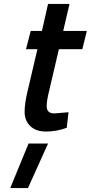

<svg xmlns="http://www.w3.org/2000/svg" viewBox="-20 -657 461 975"><path d="M217 -118Q217 -81 256 -81L328 -87L319 -8Q267 11 214.5 11Q162 11 133.5 -17Q105 -45 105 -88.5Q105 -132 120 -194L170 -407H112L136 -500H193L224 -637H333L301 -500H421L398 -407H279L227 -185Q217 -143 217 -118ZM125 72H224L122 298H32Z"/></svg>

Font: Titillium Web SemiBold
Style: Italic
Weight: 600
Italic angle: -13°
Version: Version 1.002;PS 57.000;hotconv 1.0.70;makeotf.lib2.5.55311